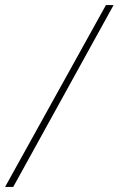

<svg xmlns="http://www.w3.org/2000/svg" viewBox="-23 -734 466 754"><path d="M393 -714H423L29 0H-3Z"/></svg>

Font: Taviraj Thin
Style: Italic
Weight: 250
Italic angle: -12°
Designer: Katatrad Team
Foundry: CadsonDemak
Version: Version 1.001